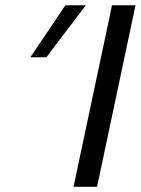

<svg xmlns="http://www.w3.org/2000/svg" viewBox="-20 -714 538 734"><path d="M96.2 -495.1 230 -693.8H308.1L157.2 -495.1ZM261.2 0 408.2 -693.8H498L351.1 0Z"/></svg>

Font: CMU Sans Serif
Style: Oblique
Weight: 500
Italic angle: -12°
Version: Version 0.7.0